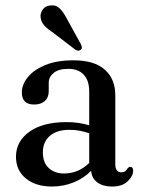

<svg xmlns="http://www.w3.org/2000/svg" viewBox="-20 -690 536 721"><path d="M40 -101.5Q40 -159 90.2 -195.2Q140.5 -231.5 230.5 -231.5Q254.5 -231.5 275.8 -228.2Q297 -225 315 -219.5V-346Q315 -387.5 294.5 -409.5Q274 -431.5 236.5 -431.5Q200 -431.5 181.5 -416.2Q163 -401 163 -379.5V-347.5Q163 -324 148.5 -310.8Q134 -297.5 108 -297.5Q62 -297.5 62 -343Q62 -372.5 84.5 -400.2Q107 -428 150.2 -445.8Q193.5 -463.5 256 -463.5Q334.5 -463.5 373.8 -428.2Q413 -393 413 -332V-73Q413 -43 436 -43Q445 -43 450.2 -47Q455.5 -51 458.5 -57Q464 -63.5 468.5 -63.5Q480 -63.5 480 -49Q480 -29 459.5 -9.2Q439 10.5 400.5 10.5Q366.5 10.5 345.5 -5Q324.5 -20.5 322 -48.5Q294 -20 255.8 -4.8Q217.5 10.5 175 10.5Q114.5 10.5 77.2 -19.8Q40 -50 40 -101.5ZM141 -118Q141 -79 163.2 -58.8Q185.5 -38.5 220 -38.5Q274.5 -38.5 315 -78V-189.5Q298 -195.5 279.8 -199Q261.5 -202.5 240.5 -202.5Q194 -202.5 167.5 -180Q141 -157.5 141 -118ZM233 -616 283.5 -524.5Q286 -519 287.2 -513.5Q288.5 -508 284 -504Q276 -496 263.5 -503L178.5 -568Q158.5 -581 146.5 -594Q134.5 -607 132.5 -624.5Q130.5 -640 140 -653.8Q149.5 -667.5 168.5 -669.5Q190 -672.5 204.8 -657.8Q219.5 -643 233 -616Z"/></svg>

Font: Fraunces 72pt Soft
Style: Regular
Weight: 400
Version: Version 1.000;[b76b70a41]